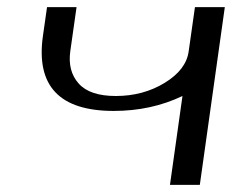

<svg xmlns="http://www.w3.org/2000/svg" viewBox="-20 -520 665 540"><path d="M542 0H458L493.2 -250Q405.3 -208 299.8 -208Q71.3 -208 100.6 -418L112.3 -500H195.3L177.7 -376Q169.9 -320.3 201.2 -285.2Q232.4 -250 305.7 -250Q382.8 -250 443.4 -287.1Q503.9 -324.2 510.7 -376L528.3 -500H612.3Z"/></svg>

Font: okolaks
Style: RegularItalic
Weight: 500
Italic angle: -8°
Version: Version 000.6.0